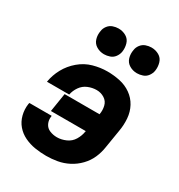

<svg xmlns="http://www.w3.org/2000/svg" viewBox="-181 -883 939 1010"><g transform="rotate(30 288.0 -377.5)"><path d="M249 8Q282 8 316 2Q350 -4 382 -20.5Q414 -37 439.5 -63.5Q465 -90 479 -122Q493 -154 498 -188L516 -298Q523 -337 520 -375.5Q517 -414 499.5 -446.5Q482 -479 451.5 -500.5Q421 -522 383.5 -530Q346 -538 307 -538Q265 -538 222 -526Q179 -514 143.5 -484Q108 -454 86.5 -414.5Q65 -375 58 -332H193Q198 -358 214 -381Q230 -404 255.5 -414.5Q281 -425 307 -425Q333 -425 354.5 -411.5Q376 -398 382 -373Q388 -348 383 -322H171L153 -209H365L364 -206Q360 -179 345 -154Q330 -129 303 -117Q276 -105 249 -105Q226 -105 205 -113.5Q184 -122 174.5 -142.5Q165 -163 169 -186V-189H34Q33 -185 32 -182Q27 -147 35.5 -114Q44 -81 65 -56.5Q86 -32 116 -17.5Q146 -3 180 2.5Q214 8 249 8ZM445 -607Q462 -607 479.5 -613Q497 -619 508 -634Q519 -649 522 -666Q526 -691 519 -715Q512 -739 491 -751Q470 -763 445 -763Q428 -763 411 -757Q394 -751 382.5 -736Q371 -721 369 -704Q364 -679 371 -655.5Q378 -632 399 -619.5Q420 -607 445 -607ZM245 -607Q262 -607 279.5 -613Q297 -619 308 -634Q319 -649 322 -666Q326 -691 319 -715Q312 -739 291 -751Q270 -763 245 -763Q228 -763 211 -757Q194 -751 182.5 -736Q171 -721 169 -704Q164 -679 171 -655.5Q178 -632 199 -619.5Q220 -607 245 -607Z"/></g></svg>

Font: Iosevka Sparkle XBdObl
Style: Regular
Weight: 800
Italic angle: -9°
Designer: Belleve Invis
Foundry: Belleve Invis
Version: Version 4.5.0; ttfautohint (v1.8.3)